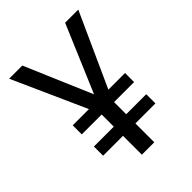

<svg xmlns="http://www.w3.org/2000/svg" viewBox="-205 -822 929 929"><g transform="rotate(-45 260.0 -357.0)"><path d="M259 -370 112 -714H22L191 -337H80V-275H216V-192H80V-129H216V0H301V-129H438V-192H301V-275H438V-337H324L495 -714H405Z"/></g></svg>

Font: Noto Sans Lao SemiCondensed
Style: Regular
Weight: 400
Width: 4
Designer: Monotype Design Team
Foundry: Monotype Imaging Inc.
Version: Version 2.003